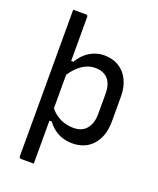

<svg xmlns="http://www.w3.org/2000/svg" viewBox="-167 -833 934 1133"><g transform="rotate(20 300.0 -266.5)"><path d="M93 -733Q107 -733 120.5 -733Q134 -733 147 -733Q160 -733 174 -733Q178 -733 180 -731.5Q182 -730 183.5 -728Q185 -726 185 -722Q185 -651 185 -558Q185 -465 185 -363.5Q185 -262 185 -159.5Q185 -57 185 35.5Q185 128 185 200Q171 200 158 200Q145 200 131.5 200Q118 200 104 200Q101 200 98.5 198.5Q96 197 94.5 194.5Q93 192 93 189Q93 138 93 71.5Q93 5 93 -70Q93 -145 93 -222Q93 -299 93 -374Q93 -449 93 -515.5Q93 -582 93 -633Q93 -658 93 -683.5Q93 -709 93 -733ZM359 -543Q411 -543 450 -519.5Q489 -496 511 -452Q533 -408 533 -347V-191Q533 -144 520.5 -107Q508 -70 484.5 -43.5Q461 -17 429 -3.5Q397 10 357 10Q324 10 295 1Q266 -8 242.5 -26Q219 -44 199 -70H171V-165Q192 -135 217.5 -115.5Q243 -96 272.5 -87Q302 -78 333 -78Q367 -78 391 -92.5Q415 -107 428.5 -136Q442 -165 442 -205V-333Q442 -365 434 -388.5Q426 -412 411 -427Q397 -441 377.5 -448Q358 -455 333 -455Q304 -455 276.5 -442.5Q249 -430 222.5 -404Q196 -378 172 -337V-445H199Q218 -477 242 -498Q266 -519 295.5 -531Q325 -543 359 -543Z"/></g></svg>

Font: Recursive Monospace
Style: Regular
Weight: 400
Version: Version 1.047